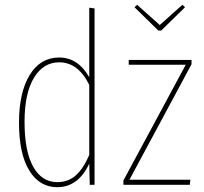

<svg xmlns="http://www.w3.org/2000/svg" viewBox="-20 -768 846 798"><path d="M373 -733V0H353L351 -88Q305 10 218 10Q144 10 101.5 -59.5Q59 -129 59 -258Q59 -384 103.5 -456.5Q148 -529 226 -529Q304 -529 351 -447V-736ZM351 -124V-415Q305 -509 226 -509Q160 -509 121 -444.5Q82 -380 82 -262Q82 -139 118 -75Q154 -11 218 -11Q264 -11 295.5 -39.5Q327 -68 351 -124ZM776 -519V-501L518 -21H771L769 0H493V-18L752 -499H515V-519ZM738 -748 749 -738 650 -641H638L539 -738L550 -748L644 -664Z"/></svg>

Font: Fira Sans Extra Condensed Thin
Style: Regular
Weight: 250
Width: 1
Designer: Carrois Corporate & Edenspiekermann AG
Foundry: Carrois Corporate GbR & Edenspiekermann AG
Version: Version 4.203